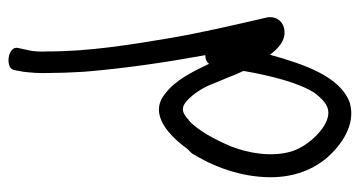

<svg xmlns="http://www.w3.org/2000/svg" viewBox="-222 -559 867 463"><g transform="rotate(-90 211.5 -327.5)"><path d="M310 -266C301 -266 294 -263 289 -257C271 -295 250 -338 218 -362C166 -406 112 -348 83 -308C79 -305 76 -301 73 -298C46 -254 23 -200 17 -137C10 -67 29 -12 63 28C92 61 141 97 193 83H194C259 60 288 -28 311 -110C323 -94 342 -73 368 -75C395 -77 406 -100 400 -121C383 -195 364 -275 350 -358C335 -448 319 -546 319 -644C318 -665 319 -682 322 -693L327 -716C335 -742 279 -750 274 -727L270 -705C268 -688 266 -667 267 -642C267 -619 268 -590 270 -558C278 -460 293 -359 310 -266ZM77 -61C64 -109 74 -163 90 -204C106 -242 129 -285 153 -306H154C167 -319 180 -325 194 -315C210 -304 229 -277 238 -255L257 -209C261 -198 266 -186 272 -174C261 -111 244 -40 218 -1C198 24 180 40 148 25C120 12 87 -25 77 -61Z"/></g></svg>

Font: Stray Cat
Style: BdCn
Weight: 700
Version: Version 1.0